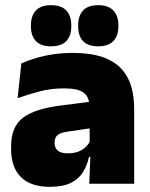

<svg xmlns="http://www.w3.org/2000/svg" viewBox="-20 -710 578 742"><path d="M325 0 330 -126 326.5 -130.5V-283.5L325 -301.5Q325 -336 302.8 -352.2Q280.5 -368.5 227 -368.5Q178.5 -368.5 133.8 -357Q89 -345.5 48 -330.5L62.5 -465Q87.5 -476 118 -485.2Q148.5 -494.5 184.5 -500Q220.5 -505.5 261 -505.5Q329.5 -505.5 375.2 -489.8Q421 -474 448 -445.2Q475 -416.5 486.8 -377Q498.5 -337.5 498.5 -290V0ZM172.5 12Q98.5 12 60.8 -25.8Q23 -63.5 23 -133V-145.5Q23 -219.5 68.2 -254.5Q113.5 -289.5 213 -302L338.5 -318L349 -217L242.5 -201.5Q213.5 -197.5 202.2 -187.8Q191 -178 191 -159V-157Q191 -139.5 202.8 -128.5Q214.5 -117.5 242 -117.5Q265 -117.5 281.8 -123.8Q298.5 -130 309.8 -140.5Q321 -151 327.5 -163.5L352.5 -103.5H324Q316.5 -70 300.2 -44Q284 -18 253.5 -3Q223 12 172.5 12ZM177 -531Q138 -531 118.8 -551.2Q99.5 -571.5 99.5 -608V-612Q99.5 -649 118.8 -669.5Q138 -690 177 -690Q217 -690 236.2 -669.5Q255.5 -649 255.5 -612V-608Q255.5 -571.5 236.2 -551.2Q217 -531 177 -531ZM359.5 -531Q320 -531 301 -551.2Q282 -571.5 282 -608V-612Q282 -649 301 -669.5Q320 -690 359.5 -690Q398.5 -690 418 -669.5Q437.5 -649 437.5 -612V-608Q437.5 -571.5 418 -551.2Q398.5 -531 359.5 -531Z"/></svg>

Font: Anek Gurmukhi Medium ExtraBold
Style: Regular
Weight: 800
Version: Version 1.003